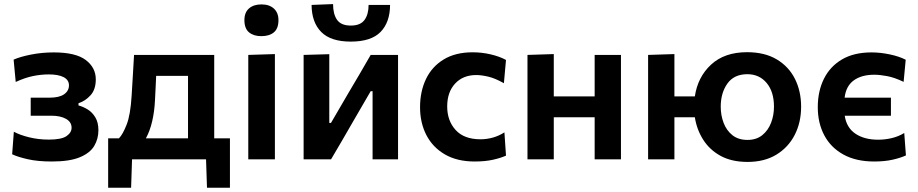

<svg xmlns="http://www.w3.org/2000/svg" viewBox="-20 -760 4379 916"><path d="M227 10.5Q159.5 10.5 111.8 -0.5Q64 -11.5 38 -24L46 -131.5Q74.5 -116 118.8 -105Q163 -94 213 -94Q273.5 -94 297.5 -110.8Q321.5 -127.5 321.5 -150.5Q321.5 -178 294.8 -193Q268 -208 225 -208H126.5V-294H216.5Q262.5 -294 285.8 -310.2Q309 -326.5 309 -353Q309 -378.5 283.8 -391.8Q258.5 -405 212.5 -405Q176 -405 137.8 -397.2Q99.5 -389.5 55 -369L45 -475.5Q76.5 -489.5 128.8 -499.8Q181 -510 236.5 -510Q341 -510 389 -473.8Q437 -437.5 437 -381.5Q437 -333 412 -305.5Q387 -278 354.5 -267.5V-257Q377 -251 398.8 -237.5Q420.5 -224 435 -199.8Q449.5 -175.5 449.5 -138.5Q449.5 -97.5 429.5 -63.8Q409.5 -30 361 -9.8Q312.5 10.5 227 10.5Z M496 135.5V-100H547.5Q566 -119 584.2 -165.5Q602.5 -212 608 -303.5Q611.5 -360.5 614.2 -406.5Q617 -452.5 619.5 -498H1002V-100H1077V135.5H967.5L963 0H610L605.5 135.5ZM719.5 -283.5Q717 -229 706.2 -182.2Q695.5 -135.5 676 -100H877V-398H725Q723.5 -371.5 722.5 -343.5Q721 -315.5 719.5 -283.5Z M1164.5 0V-498L1291.5 -502V0ZM1226.5 -587.5Q1190 -587.5 1168 -605.8Q1146 -624 1146 -664Q1146 -700.5 1168 -719.8Q1190 -739 1227.5 -739Q1265 -739 1286.8 -719Q1308.5 -699 1308.5 -664Q1308.5 -624 1286.8 -605.8Q1265 -587.5 1226.5 -587.5Z M1428.5 0V-498L1551 -501.5V-173.5H1559L1641.5 -315Q1669 -361 1695.8 -407Q1722.5 -453 1748.5 -498H1879V0H1757.5V-325H1748.5L1667.5 -185.5Q1640.5 -138.5 1613.5 -92Q1586 -45.5 1559.5 0ZM1653.5 -561.5Q1558 -561.5 1512.5 -607.5Q1467 -653.5 1466.5 -736.5L1569 -740.5Q1569 -692.5 1588.2 -665.2Q1607.5 -638 1653.5 -638Q1699.5 -638 1719 -664.8Q1738.5 -691.5 1738.5 -736.5H1841Q1840.5 -653.5 1795.5 -607.5Q1750.5 -561.5 1653.5 -561.5Z M2244.5 10.5Q2161 10.5 2102.8 -23.2Q2044.5 -57 2014.2 -115.5Q1984 -174 1984 -248.5Q1984 -323.5 2012.2 -382.8Q2040.5 -442 2096.5 -476.2Q2152.5 -510.5 2235 -510.5Q2279 -510.5 2321.5 -500.5Q2364 -490.5 2394 -474L2384 -363Q2341.5 -387 2308.8 -394.5Q2276 -402 2252 -402Q2189 -402 2151.2 -361.2Q2113.5 -320.5 2113.5 -252Q2113.5 -184 2153.8 -139.8Q2194 -95.5 2272.5 -95.5Q2302 -95.5 2331 -103.5Q2360 -111.5 2386.5 -128.5L2394 -17.5Q2368.5 -6 2331.5 2.2Q2294.5 10.5 2244.5 10.5Z M2496.5 0V-498L2622 -502V-300H2817V-498H2942.5V0H2817V-200.5H2622V0Z M3072 0V-498L3197.5 -502V-300H3295Q3308.5 -392.5 3372.5 -451.8Q3436.5 -511 3544 -511Q3628.5 -511 3686 -476.5Q3743.5 -442 3772.8 -383.2Q3802 -324.5 3802 -251Q3802 -176 3771.5 -116.5Q3741 -57 3684 -22.2Q3627 12.5 3546.5 12.5Q3471 12.5 3418.2 -16.2Q3365.5 -45 3334.8 -93.5Q3304 -142 3295 -200.5H3197.5V0ZM3546 -92.5Q3588.5 -92.5 3616.5 -115Q3644.5 -137.5 3658.5 -173.8Q3672.5 -210 3672.5 -251Q3672.5 -322.5 3637.5 -364.2Q3602.5 -406 3545.5 -406Q3482 -406 3450.2 -361.2Q3418.5 -316.5 3418.5 -251Q3418.5 -210 3432.2 -173.8Q3446 -137.5 3474.2 -115Q3502.5 -92.5 3546 -92.5Z M4150.5 10.5Q4064.5 10.5 4004.2 -22.5Q3944 -55.5 3912.8 -114Q3881.5 -172.5 3881.5 -248.5Q3881.5 -325 3910.8 -384Q3940 -443 3997 -476.5Q4054 -510 4138 -510Q4180 -510 4225 -500.5Q4270 -491 4301 -475L4291 -369.5Q4247 -390.5 4211.8 -397Q4176.5 -403.5 4151 -403.5Q4090.5 -403.5 4053.2 -376.5Q4016 -349.5 4009.5 -294H4230.5V-208H4010Q4018.5 -151 4061 -122.2Q4103.5 -93.5 4169.5 -93.5Q4202 -93.5 4234 -101Q4266 -108.5 4294 -125.5L4302 -18.5Q4276 -6.5 4238 2Q4200 10.5 4150.5 10.5Z"/></svg>

Font: Heraclito SemiBold
Style: Regular
Weight: 600
Designer: Kostas Bartsokas (font) & Cristiano Sobral (main changes)
Foundry: Kostas Bartsokas (font) & Cristiano Sobral (main changes)
Version: Version 1.00;July 8, 2020;FontCreator 13.0.0.2655 64-bit